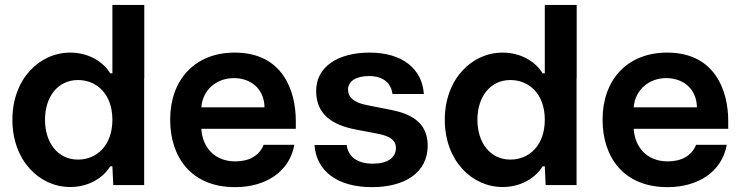

<svg xmlns="http://www.w3.org/2000/svg" viewBox="-20 -750 3009 779"><path d="M565.4 -730H436V-452.6H427.2C397.9 -500.5 338.4 -536.6 265.1 -536.6C139.6 -536.6 30.3 -429.2 30.3 -264.2C30.3 -264.2 30.3 -263.7 30.3 -263.7C30.3 -98.6 139.6 8.8 265.1 8.8C338.4 8.8 397.9 -27.3 427.2 -75.2H436L439.5 1H564.9V-433.6H565.4ZM162.6 -264.2C162.6 -356.4 213.9 -425.3 296.4 -425.3C371.6 -425.3 436 -369.1 436 -264.2C436 -158.7 371.6 -102.5 296.4 -102.5C213.9 -102.5 162.6 -171.4 162.6 -264.2Z M933.6 9.3C1059.1 9.3 1154.8 -53.7 1174.3 -162.6H1049.8C1032.2 -117.7 990.2 -95.2 934.6 -95.2C849.6 -95.2 800.8 -153.8 796.9 -227.5H1180.2V-259.3C1180.2 -385.3 1124.5 -536.6 932.6 -536.6C770 -536.6 670.4 -425.8 670.4 -264.6C670.4 -113.8 754.4 9.3 933.6 9.3ZM796.9 -314.5C802.2 -386.7 859.9 -433.1 928.7 -433.1C997.1 -433.1 1052.2 -390.1 1053.2 -314.5Z M1489.3 9.3C1622.1 9.3 1715.3 -49.3 1715.3 -159.7C1715.3 -256.3 1642.1 -289.1 1568.4 -303.7L1467.8 -323.7C1417 -333.5 1392.1 -355 1392.1 -386.2C1392.1 -422.9 1428.2 -441.4 1476.6 -441.4C1533.2 -441.4 1566.4 -415 1572.3 -368.7H1699.7C1692.9 -471.7 1611.3 -536.6 1479.5 -536.6C1352.1 -536.6 1262.7 -480 1262.7 -380.9C1262.7 -283.2 1332 -242.2 1422.9 -224.6L1507.3 -208.5C1540.5 -202.1 1586.4 -191.4 1586.4 -149.9C1586.4 -110.4 1552.7 -85.9 1492.7 -85.9C1430.7 -85.9 1392.6 -113.3 1386.7 -161.6H1255.9C1263.7 -54.7 1350.1 9.3 1489.3 9.3Z M2319.8 -730H2190.4V-452.6H2181.6C2152.3 -500.5 2092.8 -536.6 2019.5 -536.6C1894 -536.6 1784.7 -429.2 1784.7 -264.2C1784.7 -264.2 1784.7 -263.7 1784.7 -263.7C1784.7 -98.6 1894 8.8 2019.5 8.8C2092.8 8.8 2152.3 -27.3 2181.6 -75.2H2190.4L2193.8 1H2319.3V-433.6H2319.8ZM1917 -264.2C1917 -356.4 1968.3 -425.3 2050.8 -425.3C2126 -425.3 2190.4 -369.1 2190.4 -264.2C2190.4 -158.7 2126 -102.5 2050.8 -102.5C1968.3 -102.5 1917 -171.4 1917 -264.2Z M2688 9.3C2813.5 9.3 2909.2 -53.7 2928.7 -162.6H2804.2C2786.6 -117.7 2744.6 -95.2 2689 -95.2C2604 -95.2 2555.2 -153.8 2551.3 -227.5H2934.6V-259.3C2934.6 -385.3 2878.9 -536.6 2687 -536.6C2524.4 -536.6 2424.8 -425.8 2424.8 -264.6C2424.8 -113.8 2508.8 9.3 2688 9.3ZM2551.3 -314.5C2556.6 -386.7 2614.3 -433.1 2683.1 -433.1C2751.5 -433.1 2806.6 -390.1 2807.6 -314.5Z"/></svg>

Font: Faust Sans Bold
Style: Regular
Weight: 700
Designer: Andreas Faust
Version: Version 1.003;Glyphs 3.1.2 (3151)